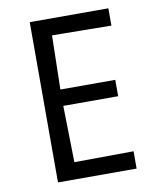

<svg xmlns="http://www.w3.org/2000/svg" viewBox="-80 -758 673 820"><g transform="rotate(-10 257.0 -347.5)"><path d="M105 0V-695H446V-620L189 -623L184 -389H422V-318H184L189 -73L446 -75V0Z"/></g></svg>

Font: Ruda
Style: Regular
Weight: 400
Designer: Mariela Monsalve, Angelina Sanchez
Foundry: Mariela Monsalve, Angelina Sanchez
Version: Version 1.002